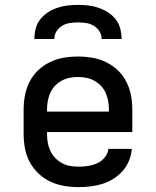

<svg xmlns="http://www.w3.org/2000/svg" viewBox="-20 -760 640 788"><path d="M303 8Q273 8 243.5 3Q214 -2 187 -14.5Q160 -27 138 -48Q116 -69 102 -95Q88 -121 82.5 -150.5Q77 -180 77 -210V-310Q77 -340 82.5 -369Q88 -398 101.5 -424.5Q115 -451 136.5 -471.5Q158 -492 185 -505Q212 -518 241 -523Q270 -528 300 -528Q330 -528 359 -523Q388 -518 415 -505Q442 -492 463.5 -471.5Q485 -451 498.5 -424.5Q512 -398 517.5 -369Q523 -340 523 -310V-218H173V-210Q173 -192 176 -174.5Q179 -157 186.5 -141Q194 -125 206.5 -112Q219 -99 234.5 -90.5Q250 -82 267.5 -79Q285 -76 303 -76Q322 -76 341.5 -79Q361 -82 379 -90Q397 -98 410 -114Q423 -130 425 -149H521Q519 -124 509.5 -100.5Q500 -77 483.5 -58.5Q467 -40 446 -26.5Q425 -13 401 -5.5Q377 2 352 5Q327 8 303 8ZM173 -302H427V-310Q427 -328 424 -345Q421 -362 414 -378Q407 -394 395 -407Q383 -420 367.5 -428.5Q352 -437 335 -440.5Q318 -444 300 -444Q282 -444 265 -440.5Q248 -437 232.5 -428.5Q217 -420 205 -407Q193 -394 186 -378Q179 -362 176 -345Q173 -328 173 -310ZM121 -600Q121 -621 126.5 -642.5Q132 -664 145.5 -681Q159 -698 177 -709.5Q195 -721 215.5 -728Q236 -735 257.5 -737.5Q279 -740 300 -740Q321 -740 342.5 -737.5Q364 -735 384.5 -728Q405 -721 423 -709.5Q441 -698 454.5 -681Q468 -664 473.5 -642.5Q479 -621 479 -600H397Q397 -617 388 -631.5Q379 -646 364.5 -654.5Q350 -663 333.5 -665.5Q317 -668 300 -668Q283 -668 266.5 -665.5Q250 -663 235.5 -654.5Q221 -646 212 -631.5Q203 -617 203 -600Z"/></svg>

Font: Iosevka Aile Medium
Style: Regular
Weight: 500
Designer: Belleve Invis
Foundry: Belleve Invis
Version: Version 27.3.5; ttfautohint (v1.8.4)